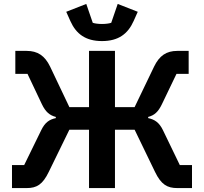

<svg xmlns="http://www.w3.org/2000/svg" viewBox="-20 -957 1038 977"><path d="M41 -117H103L190 -295C209 -334 231 -349 264 -356V-362C233 -370 212 -387 193 -427L120 -581H58V-698H116C171 -698 208 -674 235 -618L333 -412H433V-698H565V-412H665L764 -618C791 -674 827 -698 882 -698H940V-581H878L804 -427C785 -387 765 -370 734 -362V-356C767 -349 790 -334 809 -295L895 -117H957V0H882C831 0 800 -18 769 -82L665 -297H565V0H433V-297H333L228 -82C197 -18 167 0 116 0H41ZM499 -748C415 -748 367 -785 338 -850L317 -897L419 -937L452 -841C463 -837 482 -835 499 -835C516 -835 535 -837 546 -841L579 -937L681 -897L660 -850C631 -785 583 -748 499 -748Z"/></svg>

Font: Plexus Sans SemiBold
Style: Regular
Weight: 600
Version: Version 2.001;PS 002.001;hotconv 1.0.70;makeotf.lib2.5.58329